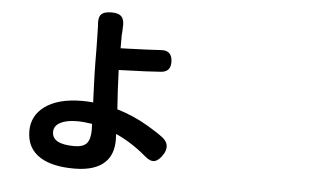

<svg xmlns="http://www.w3.org/2000/svg" viewBox="-54 -856 1609 988"><g transform="rotate(5 750.0 -362.5)"><path d="M361.3 46.9Q250 46.9 187.5 8.8Q115.2 -35.2 115.2 -126Q115.2 -204.1 178.7 -252Q248 -303.7 373 -303.7Q403.3 -303.7 429.7 -300.8Q428.7 -314.5 427.7 -343.8Q422.9 -465.8 422.9 -505.9Q422.9 -579.1 420.9 -659.2Q420.9 -666 420.4 -678.2Q419.9 -690.4 419.9 -696.3Q415 -737.3 429.7 -753.9Q444.3 -770.5 484.4 -770.5Q522.5 -770.5 537.1 -752.4Q551.8 -734.4 547.9 -695.3Q547.9 -689.5 547.4 -677.2Q546.9 -665 545.9 -659.2Q545.9 -625 545.9 -590.8Q556.6 -590.8 580.1 -591.8Q697.3 -595.7 754.9 -599.6Q809.6 -603.5 812.5 -546.9Q815.4 -492.2 763.7 -488.3Q702.1 -483.4 574.2 -479.5Q554.7 -478.5 545.9 -478.5Q548.8 -385.7 556.6 -276.4Q642.6 -251 721.7 -204.1Q771.5 -174.8 802.7 -150.4Q844.7 -114.3 812.5 -64.5Q792 -32.2 769.5 -27.8Q747.1 -23.4 718.8 -48.8Q642.6 -113.3 561.5 -149.4Q562.5 -136.7 562.5 -117.2Q562.5 -44.9 521.5 -3.9Q470.7 46.9 361.3 46.9ZM351.6 -68.4Q397.5 -68.4 416 -89.4Q434.6 -110.4 434.6 -158.2Q434.6 -177.7 433.6 -190.4Q390.6 -197.3 355.5 -197.3Q299.8 -197.3 268.6 -179.7Q237.3 -163.1 237.3 -131.8Q237.3 -68.4 351.6 -68.4Z"/></g></svg>

Font: Bpmf GenSen Rounded B
Style: B
Weight: 700
Foundry: But Ko
Version: Version 1.320